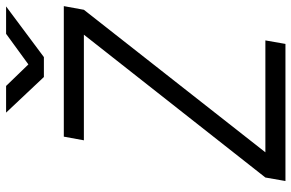

<svg xmlns="http://www.w3.org/2000/svg" viewBox="-186 -786 971 640"><g transform="rotate(-90 300.0 -465.5)"><path d="M17.1 0 28.8 -66.9 504.9 -671.9H152.8L165 -738.8H600.1L587.9 -671.9L112.8 -66.9H485.8L474.1 0ZM363.8 -805.2 245.1 -931.2H334L405.8 -856.9L507.8 -931.2H599.1L430.2 -805.2Z"/></g></svg>

Font: Involve
Style: Italic
Weight: 400
Italic angle: -10.5°
Designer: Stefan Peev
Foundry: Context Ltd.
Version: Version 1.001